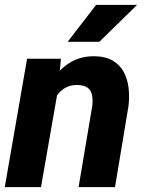

<svg xmlns="http://www.w3.org/2000/svg" viewBox="-25 -770 591 790"><path d="M214.8 -407.2 143.6 0H-5.4L86.4 -528.3H225.6ZM174.3 -282.7 140.6 -281.2Q145.5 -328.6 161.1 -375Q176.8 -421.4 204.3 -458.7Q231.9 -496.1 272.5 -517.8Q313 -539.6 367.7 -538.6Q411.6 -537.1 440.2 -519.8Q468.8 -502.4 484.1 -473.9Q499.5 -445.3 503.9 -409.4Q508.3 -373.5 503.9 -335L448.2 0H298.3L355 -336.4Q357.4 -360.4 353.5 -379.4Q349.6 -398.4 335.7 -408.9Q321.8 -419.4 294.4 -420.4Q265.1 -420.9 244.1 -408.9Q223.1 -397 209 -376.7Q194.8 -356.4 186.8 -331.8Q178.7 -307.1 174.3 -282.7ZM253.4 -598.1 370.6 -750H539.1L383.8 -598.1Z"/></svg>

Font: Roboto ExtraBold
Style: Italic
Weight: 800
Designer: Christian Robertson
Foundry: Google
Version: Version 3.009; 2024